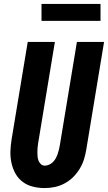

<svg xmlns="http://www.w3.org/2000/svg" viewBox="-20 -948 549 976"><path d="M207 8Q177 8 148 1Q119 -6 96 -23Q73 -40 59 -65Q45 -90 38.5 -119Q32 -148 33 -178.5Q34 -209 39 -240L121 -735H259L174 -221Q172 -209 171 -197.5Q170 -186 170 -174.5Q170 -163 171 -152Q172 -141 176 -131Q180 -121 188 -113.5Q196 -106 208 -106Q219 -106 230 -111Q241 -116 249.5 -124.5Q258 -133 263.5 -143.5Q269 -154 273 -165Q277 -176 279.5 -187Q282 -198 284 -209L371 -735H509L419 -190Q415 -165 407.5 -140Q400 -115 386 -91.5Q372 -68 352.5 -48.5Q333 -29 309 -16Q285 -3 259 2.5Q233 8 207 8ZM191 -842V-928H491V-842Z"/></svg>

Font: Iosevka Term Curly Heavy
Style: Italic
Weight: 900
Italic angle: -9°
Designer: Belleve Invis
Foundry: Belleve Invis
Version: Version 32.3.0